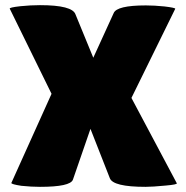

<svg xmlns="http://www.w3.org/2000/svg" viewBox="-20 -724 723 745"><path d="M342 -500 421 -673Q433 -703 546 -703Q579 -703 618 -699Q660 -694 660 -690L490 -344L666 -13Q669 -8 623 -4Q571 1 545 1Q418 1 406 -33L331 -224L263 -27Q253 1 135 1Q102 1 63 -3Q24 -9 24 -14L180 -360L18 -690Q14 -695 60 -700Q99 -704 135 -704Q261 -704 273 -668Z"/></svg>

Font: FC Lilita One
Style: Regular
Weight: 400
Designer: Juan Montoreano
Foundry: Juan Montoreano
Version: Version 1.002